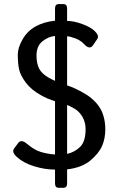

<svg xmlns="http://www.w3.org/2000/svg" viewBox="-20 -809 582 932"><path d="M62 -46.9Q35.6 -70.8 48.3 -87.9L67.9 -114.3Q83 -134.8 110.4 -111.3Q146.5 -80.6 179.2 -71Q211.9 -61.5 247.1 -59.1V-317.9Q211.4 -328.1 177.2 -347.7Q130.9 -374 105.5 -407.7Q80.1 -441.4 73.2 -470.2Q66.4 -499 66.4 -544.9Q66.4 -576.2 88.9 -616.7Q111.3 -657.2 151.9 -680.2Q192.4 -703.1 247.1 -708.5V-767.1Q247.1 -789.1 264.2 -789.1H288.6Q305.7 -789.1 305.7 -767.1V-707.5Q337.4 -707.5 378.7 -692.6Q419.9 -677.7 440.4 -657.7Q462.9 -635.7 452.1 -619.6L431.2 -588.9Q415 -565.4 387.2 -595.7Q370.6 -613.8 344 -623.3Q317.4 -632.8 305.7 -632.8V-394.5Q344.2 -382.3 391.6 -354.5Q424.8 -335 448.2 -308.1Q471.7 -281.2 481.4 -249Q491.2 -216.8 491.2 -182.6Q491.2 -136.7 475.6 -100.6Q460 -64.5 418.5 -29.8Q377 4.9 305.7 13.2V80.6Q305.7 102.5 288.6 102.5H264.2Q247.1 102.5 247.1 80.6V14.2Q198.2 14.2 146.2 -1.7Q94.2 -17.6 62 -46.9ZM157.2 -539.1Q157.2 -500.5 170.2 -475.6Q183.1 -450.7 216.8 -431.6Q231.4 -423.3 247.1 -416.5V-634.3Q215.8 -631.8 186.5 -608.9Q157.2 -585.9 157.2 -539.1ZM305.7 -62Q342.8 -70.3 369.1 -96.2Q395.5 -122.1 395.5 -182.1Q395.5 -214.8 380.6 -241Q365.7 -267.1 342.8 -280.8Q317.4 -295.4 305.7 -299.3Z"/></svg>

Font: Istok
Style: Regular
Weight: 500
Designer: Andrey V. Panov
Foundry: Andrey V. Panov
Version: Version 1.0.3